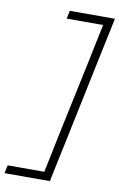

<svg xmlns="http://www.w3.org/2000/svg" viewBox="-160 -815 611 982"><g transform="rotate(10 145.5 -324.0)"><path d="M-64 113.5 -55 71.5H135Q145.5 22 155.5 -26.5Q165.5 -75 177 -131L259 -518Q270.5 -573.5 280.5 -622Q290.5 -670.5 301 -720H112L120.5 -762H355Q342.5 -701.5 330.5 -645.5Q318.5 -589.5 305 -524.5L221.5 -124.5Q207.5 -59.5 195.8 -3.2Q184 53 171.5 113.5Z"/></g></svg>

Font: Heraclito ExtraLight
Style: Italic
Weight: 200
Italic angle: -12°
Designer: Kostas Bartsokas (font) & Cristiano Sobral (main changes)
Foundry: Kostas Bartsokas (font) & Cristiano Sobral (main changes)
Version: Version 1.00;July 8, 2020;FontCreator 13.0.0.2655 64-bit